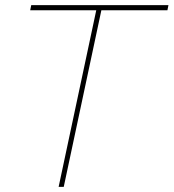

<svg xmlns="http://www.w3.org/2000/svg" viewBox="-20 -730 678 750"><path d="M356 -690H98L102 -710H638L634 -690H376L229 0H209Z"/></svg>

Font: Raleway Thin
Style: Italic
Weight: 100
Italic angle: -12°
Designer: Matt McInerney, Pablo Impallari, Rodrigo Fuenzalida
Foundry: Matt McInerney, Pablo Impallari, Rodrigo Fuenzalida
Version: Version 4.026